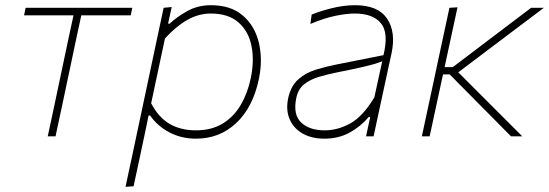

<svg xmlns="http://www.w3.org/2000/svg" viewBox="-20 -524 2110 738"><path d="M163.5 0Q175.5 -56.5 186.8 -108.8Q198 -161 210.5 -221L221 -270.5Q232.5 -325.5 242.2 -371Q252 -416.5 262.5 -465H72.5L78.5 -494H488.5L482.5 -465H292.5Q282 -416.5 272.2 -371Q262.5 -325.5 251 -270.5L240.5 -221Q228 -161 216.8 -108.8Q205.5 -56.5 193.5 0Z M462.5 194Q474.5 137.5 486 84.5Q497.5 31.5 510 -28.5L561.5 -271Q571 -315.5 583.2 -373.2Q595.5 -431 609 -494L640 -497L626 -433H632Q659 -458.5 699.5 -481.2Q740 -504 791 -504Q867.5 -504 913.5 -464.2Q959.5 -424.5 975 -359.8Q990.5 -295 975 -220Q952.5 -112 888.5 -51.5Q824.5 9 733 9Q677.5 9 631.5 -15Q585.5 -39 557 -80H551L540.5 -28.5Q528 31 516.8 83.2Q505.5 135.5 493.5 192ZM733 -23Q793.5 -23 836.2 -49.2Q879 -75.5 905.5 -121Q932 -166.5 944 -224Q958 -292 946.5 -348.2Q935 -404.5 896.2 -438.2Q857.5 -472 790 -472Q743 -472 699.2 -447Q655.5 -422 614 -376L561 -127Q589.5 -72.5 632 -47.8Q674.5 -23 733 -23Z M1227 9Q1177.5 9 1142.8 -11Q1108 -31 1093 -66.5Q1078 -102 1088 -148Q1098.5 -194.5 1126.8 -219.2Q1155 -244 1193.5 -256Q1232 -268 1273 -276L1454 -312Q1475 -398.5 1443.8 -435.2Q1412.5 -472 1344 -472Q1312.5 -472 1269.5 -463.2Q1226.5 -454.5 1173 -432L1178 -468Q1209.5 -481 1255.2 -492.5Q1301 -504 1345 -504Q1433 -504 1467.8 -452.5Q1502.5 -401 1485 -319Q1480.5 -298 1474.5 -271.5Q1468.5 -245 1461.5 -211L1445.5 -137Q1439 -107 1431.8 -73.5Q1424.5 -40 1416 0H1387L1403 -74H1397Q1365 -36.5 1322.8 -13.8Q1280.5 9 1227 9ZM1228 -23Q1278.5 -23 1326.8 -49.8Q1375 -76.5 1419 -150L1449 -288Q1438.5 -284 1421.5 -278.8Q1404.5 -273.5 1370.8 -265.8Q1337 -258 1277 -246Q1239 -238.5 1205.5 -228.5Q1172 -218.5 1149 -200Q1126 -181.5 1119 -148Q1105.5 -83.5 1137.5 -53.2Q1169.5 -23 1228 -23Z M1601.5 0Q1613.5 -56.5 1624.8 -108.5Q1636 -160.5 1649 -221L1659.5 -270.5Q1672.5 -331.5 1684 -384.8Q1695.5 -438 1707.5 -494L1738.5 -496Q1726.5 -440 1714.8 -386Q1703 -332 1690 -271L1689 -266H1720.5L1826 -346Q1875 -383 1924 -420.2Q1973 -457.5 2021.5 -494H2070.5Q2014 -451.5 1957.2 -408.8Q1900.5 -366 1843.5 -323L1741.5 -246L1987.5 0H1944Q1907.5 -37 1871.5 -73.5Q1835.5 -110 1798.5 -147L1708.5 -238H1683L1679 -220.5Q1666 -160 1654.8 -108.2Q1643.5 -56.5 1631.5 0Z"/></svg>

Font: Commissioner Thin
Style: Italic
Weight: 100
Italic angle: -12°
Designer: Kostas Bartsokas
Foundry: Kostas Bartsokas
Version: Version 1.000; ttfautohint (v1.8.3)